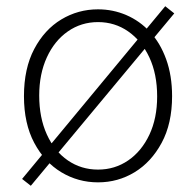

<svg xmlns="http://www.w3.org/2000/svg" viewBox="-20 -573 630 617"><path d="M295 13Q231 13 177 -19.5Q123 -52 90 -114Q57 -176 57 -264Q57 -353 90 -415.5Q123 -478 177 -510.5Q231 -543 295 -543Q343 -543 386 -524.5Q429 -506 462 -470.5Q495 -435 514 -382.5Q533 -330 533 -264Q533 -176 499.5 -114Q466 -52 412.5 -19.5Q359 13 295 13ZM295 -28Q349 -28 392 -57.5Q435 -87 460 -140Q485 -193 485 -263Q485 -335 460 -388.5Q435 -442 392 -472Q349 -502 295 -502Q241 -502 198 -472Q155 -442 130.5 -388.5Q106 -335 106 -266Q106 -195 130.5 -141Q155 -87 198 -57.5Q241 -28 295 -28ZM79 24 51 2 511 -553 540 -530Z"/></svg>

Font: Noto Sans SC Thin ExtraLight
Style: Regular
Weight: 250
Version: Version 2.004-H2;hotconv 1.0.118;makeotfexe 2.5.65603